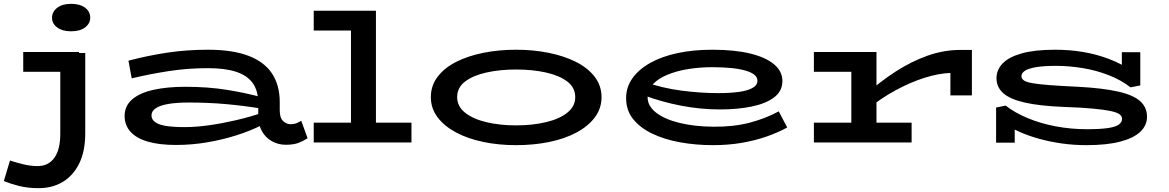

<svg xmlns="http://www.w3.org/2000/svg" viewBox="-56 -742 6086 1000"><path d="M145 238Q87 238 41 226Q-5 214 -36 201L-4 94Q29 105 66.5 114Q104 123 140 123Q196 123 227 80Q258 37 258 -45V-466H388V-48Q388 45 357 108.5Q326 172 271.5 205Q217 238 145 238ZM65 -368V-471H356V-368ZM314 -579Q269 -579 242 -599Q215 -619 215 -649Q215 -681 242 -701.5Q269 -722 314 -722Q361 -722 387.5 -701.5Q414 -681 414 -650Q414 -620 387.5 -599.5Q361 -579 314 -579Z M1433 12Q1393 12 1360 -6.5Q1327 -25 1308 -59Q1289 -93 1289 -138V-205Q1289 -269 1260.5 -309Q1232 -349 1174 -368Q1116 -387 1027 -387Q923 -387 825 -372Q727 -357 630 -334L613 -426Q716 -453 816.5 -468Q917 -483 1027 -483Q1156 -483 1239 -451Q1322 -419 1361.5 -358Q1401 -297 1401 -211V-167Q1401 -128 1418.5 -111.5Q1436 -95 1458 -95Q1475 -95 1488.5 -100.5Q1502 -106 1513 -113L1546 -22Q1525 -8 1499 2Q1473 12 1433 12ZM861 13Q773 13 713.5 -4.5Q654 -22 623.5 -56Q593 -90 593 -138Q593 -190 632 -224Q671 -258 742.5 -274Q814 -290 909 -290Q1029 -290 1129.5 -273.5Q1230 -257 1308 -235V-176Q1217 -191 1124 -199.5Q1031 -208 926 -208Q863 -208 820 -200.5Q777 -193 755 -178Q733 -163 733 -141Q733 -120 752 -106Q771 -92 809.5 -86Q848 -80 904 -80Q964 -80 1032 -89.5Q1100 -99 1171 -115.5Q1242 -132 1308 -154L1307 -90Q1247 -60 1174.5 -37Q1102 -14 1022 -0.5Q942 13 861 13Z M1772 -33V-686H1902V-33ZM1578 0V-103H2087V0ZM1578 -583V-686H1893V-583Z M2632 14Q2542 14 2462 -2.5Q2382 -19 2320.5 -51.5Q2259 -84 2223.5 -130.5Q2188 -177 2188 -236Q2188 -296 2223.5 -342.5Q2259 -389 2320.5 -420Q2382 -451 2462 -467Q2542 -483 2632 -483Q2721 -483 2801 -467Q2881 -451 2943 -420Q3005 -389 3041 -342.5Q3077 -296 3077 -236Q3077 -177 3042 -130.5Q3007 -84 2946 -51.5Q2885 -19 2804.5 -2.5Q2724 14 2632 14ZM2632 -89Q2717 -89 2787 -105.5Q2857 -122 2898.5 -155Q2940 -188 2940 -236Q2940 -286 2898.5 -317.5Q2857 -349 2787 -364.5Q2717 -380 2632 -380Q2548 -380 2478 -364.5Q2408 -349 2366.5 -317.5Q2325 -286 2325 -236Q2325 -188 2366.5 -155Q2408 -122 2478 -105.5Q2548 -89 2632 -89Z M3658 14Q3567 14 3485 -1Q3403 -16 3340 -46.5Q3277 -77 3241 -122.5Q3205 -168 3205 -231Q3205 -288 3238 -334.5Q3271 -381 3331 -414.5Q3391 -448 3473 -465.5Q3555 -483 3654 -483Q3769 -483 3850 -463.5Q3931 -444 3975 -407.5Q4019 -371 4019 -320Q4019 -267 3975.5 -234.5Q3932 -202 3858.5 -187Q3785 -172 3694 -172Q3593 -172 3491.5 -191.5Q3390 -211 3297 -246L3296 -317Q3393 -283 3493 -270Q3593 -257 3686 -257Q3744 -257 3790 -263Q3836 -269 3862.5 -283.5Q3889 -298 3889 -322Q3889 -356 3828 -374Q3767 -392 3653 -392Q3589 -392 3529.5 -382.5Q3470 -373 3422 -353.5Q3374 -334 3345.5 -304.5Q3317 -275 3317 -235Q3317 -190 3361 -155.5Q3405 -121 3482.5 -102Q3560 -83 3658 -82Q3765 -81 3848.5 -103Q3932 -125 4000 -162L4044 -78Q3997 -52 3937 -31Q3877 -10 3807 2Q3737 14 3658 14Z M4448 -162V-245Q4525 -315 4607.5 -368.5Q4690 -422 4775 -452Q4860 -482 4945 -482H5006V-245H4894V-362Q4834 -360 4761.5 -337.5Q4689 -315 4609 -272Q4529 -229 4448 -162ZM4183 0V-103H4692V0ZM4378 -33V-471H4509V-33ZM4183 -368V-471H4500V-368Z M5602 14Q5538 14 5476.5 5.5Q5415 -3 5358.5 -18.5Q5302 -34 5254.5 -55Q5207 -76 5172 -103L5229 -127V1H5132V-182L5182 -192Q5229 -155 5296 -127Q5363 -99 5442.5 -84Q5522 -69 5604 -69Q5674 -69 5714.5 -75Q5755 -81 5771.5 -93.5Q5788 -106 5788 -123Q5788 -137 5774.5 -147Q5761 -157 5727 -164Q5693 -171 5634.5 -176.5Q5576 -182 5487 -185Q5360 -190 5282.5 -207.5Q5205 -225 5169.5 -256.5Q5134 -288 5134 -335Q5134 -378 5166 -411.5Q5198 -445 5265.5 -464Q5333 -483 5440 -483Q5514 -483 5583.5 -471.5Q5653 -460 5717 -436Q5781 -412 5839 -374L5787 -338V-470H5883V-297L5832 -287Q5784 -325 5718.5 -350.5Q5653 -376 5582 -387.5Q5511 -399 5445 -399Q5379 -399 5339 -392Q5299 -385 5281.5 -373Q5264 -361 5264 -345Q5264 -332 5277 -323Q5290 -314 5322.5 -308.5Q5355 -303 5413 -298.5Q5471 -294 5560 -290Q5689 -283 5768 -265Q5847 -247 5882.5 -215Q5918 -183 5918 -134Q5918 -89 5883.5 -56Q5849 -23 5779 -4.5Q5709 14 5602 14Z"/></svg>

Font: BioRhyme Expanded SemiBold
Style: Regular
Weight: 600
Width: 7
Designer: Aoife Mooney
Foundry: Aoife Mooney Type
Version: Version 1.600;gftools[0.9.33]